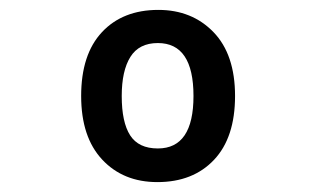

<svg xmlns="http://www.w3.org/2000/svg" viewBox="-20 -742 640 388"><path d="M298 -374Q229 -374 186.5 -419.5Q144 -465 144 -548Q144 -632 186 -677Q228 -722 300 -722Q368 -722 411.5 -677Q455 -632 455 -548Q455 -464 412.5 -419Q370 -374 298 -374ZM299 -442Q371 -442 371 -548Q371 -655 299 -655Q261 -655 243.5 -627Q226 -599 226 -548Q226 -495 243 -468.5Q260 -442 299 -442Z"/></svg>

Font: Noto Sans Mono SemiBold
Style: Regular
Weight: 600
Designer: Monotype Design Team
Foundry: Monotype Imaging Inc.
Version: Version 2.014; ttfautohint (v1.8.4.7-5d5b)